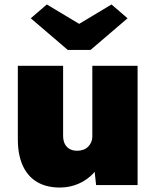

<svg xmlns="http://www.w3.org/2000/svg" viewBox="-20 -830 709 861"><path d="M249 11Q188 11 146 -14Q104 -39 82 -87.5Q60 -136 60 -205V-535H263V-222Q263 -200 270.5 -185Q278 -170 292 -162Q306 -154 326 -154Q341 -154 353.5 -158.5Q366 -163 375 -172Q384 -181 389 -192.5Q394 -204 394 -217V-535H597V0H411L399 -108L437 -120Q426 -82 398.5 -52.5Q371 -23 332 -6Q293 11 249 11ZM284 -606 118 -748 190 -810 350 -714H320L480 -810L552 -748L386 -606Z"/></svg>

Font: Lexend Deca Black
Style: Regular
Weight: 900
Designer: Bonnie Shaver-Troup, Thomas Jockin
Foundry: Lexend
Version: Version 1.007